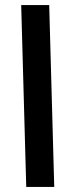

<svg xmlns="http://www.w3.org/2000/svg" viewBox="-20 -741 296 761"><path d="M84 0 64 -721H175L195 0Z"/></svg>

Font: Noto Sans Arabic ExtCond SemBd
Style: Regular
Weight: 600
Width: 2
Designer: Monotype Design Team, Nadine Chahine, Nizar Qandah and Khaled Hosny
Foundry: Monotype Imaging Inc.
Version: Version 2.012; ttfautohint (v1.8.4.7-5d5b)